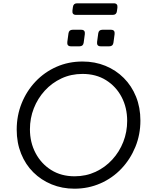

<svg xmlns="http://www.w3.org/2000/svg" viewBox="-20 -1129 921 1161"><path d="M430 12Q356 12 292.5 -14Q229 -40 181.5 -87Q134 -134 107.5 -200Q81 -266 81 -345Q81 -430 111 -504.5Q141 -579 195 -636Q249 -693 321.5 -725Q394 -757 479 -757Q554 -757 617.5 -731Q681 -705 728.5 -657.5Q776 -610 802.5 -544.5Q829 -479 829 -400Q829 -315 798.5 -240.5Q768 -166 714 -109Q660 -52 587 -20Q514 12 430 12ZM431 -63Q500 -63 558 -90Q616 -117 659 -164Q702 -211 725.5 -271Q749 -331 749 -398Q749 -478 715.5 -542Q682 -606 621.5 -644Q561 -682 479 -682Q410 -682 352 -655Q294 -628 251 -581Q208 -534 184.5 -474Q161 -414 161 -347Q161 -268 195 -203.5Q229 -139 289.5 -101Q350 -63 431 -63ZM440 -1039Q415 -1039 418 -1065L421 -1087Q424 -1109 446 -1109H668Q693 -1109 690 -1083L687 -1061Q684 -1039 662 -1039ZM409 -849Q384 -849 387 -875L394 -927Q397 -949 419 -949H471Q496 -949 493 -923L486 -871Q483 -849 461 -849ZM589 -849Q564 -849 567 -875L574 -927Q577 -949 599 -949H651Q676 -949 673 -923L666 -871Q663 -849 641 -849Z"/></svg>

Font: Pitagon Sans Text
Style: Italic
Weight: 400
Italic angle: -8°
Designer: Travis Tran
Foundry: Pitagon
Version: Version 1.001; ttfautohint (v1.8.4.7-5d5b);gftools[0.9.26]